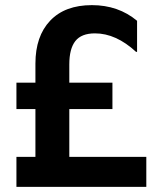

<svg xmlns="http://www.w3.org/2000/svg" viewBox="-20 -728 634 748"><path d="M550 -117V0H44V-117H118V-303H44V-406H118V-480Q118 -587 175.5 -647.5Q233 -708 338 -708Q441 -708 514 -647V-526H510Q432 -598 350 -598Q297 -598 273.5 -568Q250 -538 250 -477V-406H418V-303H250V-117Z"/></svg>

Font: AmikoBold
Style: Bold
Weight: 700
Designer: Pablo Impallari, Rodrigo Fuenzalida, Andres Torresi
Foundry: Impallari Type
Version: Version 1.000; ttfautohint (v1.3)